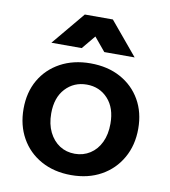

<svg xmlns="http://www.w3.org/2000/svg" viewBox="-79 -759 732 827"><g transform="rotate(10 287.0 -345.5)"><path d="M506.2 -372.1C485.3 -408.4 456.1 -436.8 418.6 -457.3C381.1 -477.9 337.1 -488.2 286.7 -488.2C237 -488.2 193.2 -477.8 155.4 -457.3C117.6 -436.7 88.2 -408.3 67.3 -372.1C46.4 -335.8 36 -293.7 36 -245.8C36 -197.8 46.4 -155.3 67.3 -118.1C88.2 -80.9 117.6 -51.9 155.4 -31C193.2 -10.1 237 0.4 286.7 0.4C336.5 0.4 380.2 -10.1 417.7 -31C455.1 -51.8 484.5 -80.8 505.7 -118.1C526.9 -155.3 537.5 -197.8 537.5 -245.8C537.5 -293.7 527.1 -335.8 506.2 -372.1ZM399.2 -165.2C388.2 -142.1 372.8 -124.3 353.1 -111.7C333.5 -99.1 311.3 -92.8 286.7 -92.8C261.6 -92.8 239.3 -99.1 219.9 -111.7C200.6 -124.3 185.2 -142.1 173.8 -165.2C162.5 -188.2 156.8 -215.4 156.8 -246.8C156.8 -292.9 169.1 -329.1 193.6 -355.5C218.2 -382 249.3 -395.3 286.7 -395.3C324.2 -395.3 355.1 -382 379.4 -355.5C403.7 -329.1 415.8 -292.9 415.8 -246.8C415.8 -215.5 410.3 -188.2 399.2 -165.2ZM286.7 -605.7 336.1 -546.3H468.8L348.1 -691H225.4L104.7 -546.3H237.4Z"/></g></svg>

Font: Diatome Awesome Semibold
Style: Regular
Weight: 400
Designer: 15.100.17
Foundry: 15.100.17
Version: Version 1.005;Fontself Maker 3.5.8